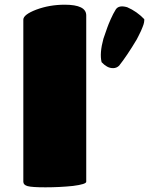

<svg xmlns="http://www.w3.org/2000/svg" viewBox="-20 -800 639 824"><path d="M350.1 -733.9V-20Q350.1 -9.3 293 -2Q235.8 3.9 174.8 3.9Q117.2 3.9 98.6 -1.2Q80.1 -6.3 80.1 -20V-715.8Q80.1 -737.3 136.2 -758.8Q192.9 -779.8 257.8 -779.8Q350.1 -779.8 350.1 -733.9ZM477.1 -759.8Q490.2 -779.3 525.9 -769Q567.4 -751 599.1 -717.8Q599.6 -711.4 598.1 -703.4Q596.7 -695.3 592 -684.1Q587.4 -672.9 585 -667.2Q582.5 -661.6 575.2 -647.2Q567.9 -632.8 566.9 -630.9Q524.9 -560.5 491.2 -518.1Q480.5 -507.8 466.1 -507.6Q451.7 -507.3 439.2 -514.4Q426.8 -521.5 416 -533.2Q406.7 -571.3 423.8 -633.8Q435.5 -667.5 440.2 -680.9Q444.8 -694.3 455.3 -718Q465.8 -741.7 477.1 -759.8Z"/></svg>

Font: GGS TheRock Black
Style: Regular
Weight: 900
Designer: Rodrigo Fuenzalida (2012); Goodgame Studios (2014)
Foundry: Rodrigo Fuenzalida,2012;  GGS,2014
Version: Version 1.002 | FøM Mod